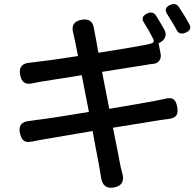

<svg xmlns="http://www.w3.org/2000/svg" viewBox="-20 -860 956 935"><path d="M472 3Q468 -21 466 -32Q464 -49 446 -140Q436 -193 431 -222Q286 -198 179 -179Q174 -178 164 -176Q145 -173 137 -171Q110 -165 96.5 -174.5Q83 -184 77 -212Q66 -267 124 -271Q126 -271 131 -272Q151 -275 159 -276Q222 -283 413 -315L378 -494Q327 -485 240 -472Q187 -464 172 -461Q156 -458 142 -455Q113 -448 98 -458Q83 -468 78 -496Q68 -551 127 -555Q135 -556 153 -558Q225 -566 360 -587Q355 -613 347 -652Q341 -678 340 -684Q338 -694 337 -698Q321 -754 378 -764Q431 -773 438 -719Q440 -707 441 -702Q442 -696 448 -666Q455 -628 459 -603Q494 -609 559 -619Q647 -634 670 -638Q699 -643 715 -648Q736 -653 725 -673Q705 -712 681 -750Q662 -779 698 -795Q724 -807 740 -784Q758 -755 780 -716Q791 -696 784 -678.5Q777 -661 755 -651L752 -650L762 -599Q766 -579 756 -565Q746 -551 727 -549Q711 -548 691 -544L584 -527L477 -510L512 -330Q679 -358 741 -370Q757 -373 785 -379Q812 -386 825 -376.5Q838 -367 843 -339.5Q848 -312 839 -298.5Q830 -285 803 -281Q789 -279 759 -275Q665 -260 530 -238Q556 -110 567 -50Q569 -40 575 -18Q593 42 535 53Q480 63 472 3ZM839 -716Q828 -737 816 -756Q809 -768 795 -790Q774 -821 809 -836Q836 -848 851 -826Q887 -771 902 -742Q917 -715 884 -701Q853 -687 839 -716Z"/></svg>

Font: GenSenRounded JP M
Style: Regular
Weight: 500
Version: Version 1.501;PS 1;hotconv 16.6.51;makeotf.lib2.5.65220